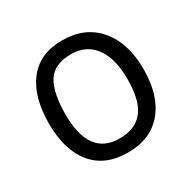

<svg xmlns="http://www.w3.org/2000/svg" viewBox="-122 -632 761 761"><g transform="rotate(-30 259.0 -252.0)"><path d="M255 -445Q178 -445 147.5 -396.5Q117 -348 117 -248Q117 -59 256 -59Q329 -59 364.5 -104.5Q400 -150 400 -248Q400 -343 362 -394Q324 -445 255 -445ZM42 -250Q42 -372 95.5 -441Q149 -510 252 -510Q356 -510 415.5 -440Q475 -370 475 -250Q475 -130 418 -62Q361 6 257 6Q153 6 97.5 -61.5Q42 -129 42 -250Z"/></g></svg>

Font: Gudea
Style: Regular
Weight: 400
Designer: Agustina Mingote
Foundry: Agustina Mingote
Version: Version 1.002